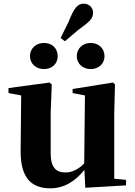

<svg xmlns="http://www.w3.org/2000/svg" viewBox="-20 -1005 731 1042"><path d="M219 -630C259 -630 293 -656 293 -700C293 -746 259 -772 219 -772C179 -772 143 -746 143 -700C143 -656 179 -630 219 -630ZM309 -799 332 -781 404 -842C468 -888 485 -905 485 -936C485 -968 459 -985 434 -985C402 -985 382 -963 352 -886ZM472 -630C512 -630 547 -656 547 -700C547 -746 512 -772 472 -772C433 -772 397 -746 397 -700C397 -656 433 -630 472 -630ZM443 14 664 1V-29L600 -35V-393L604 -547L593 -557L374 -522V-500L441 -487L437 -118C408 -88 373 -69 335 -69C286 -69 255 -94 255 -174V-393L261 -547L248 -557L26 -527V-500L95 -487L92 -189C90 -37 153 17 253 17C330 17 391 -24 438 -83Z"/></svg>

Font: Noto Serif CJK HK Black
Style: Regular
Weight: 900
Designer: Ryoko NISHIZUKA 西塚涼子 (kana & ideographs); Frank Grießhammer (Latin, Greek & Cyrillic); Wenlong ZHANG 张文龙 (bopomofo); San
Foundry: Adobe
Version: Version 2.001;hotconv 1.1.0;makeotfexe 2.6.0